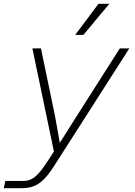

<svg xmlns="http://www.w3.org/2000/svg" viewBox="-41 -798 711 1008"><path d="M273 -48 350 -170 588 -544H638L242 75Q212 122 186 146.5Q160 171 133.5 180.5Q107 190 71 190H-21L-13 152H82Q105 152 124 142.5Q143 133 164 109.5Q185 86 214 41L242 -3L129 -544H174L248 -188ZM476 -778H533L397 -615H354Z"/></svg>

Font: Azeret Mono Thin
Style: Italic
Weight: 100
Italic angle: -12°
Designer: Martin Vácha
Foundry: Displaay
Version: Version 1.000; Glyphs 3.0.3, build 3074